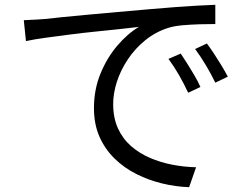

<svg xmlns="http://www.w3.org/2000/svg" viewBox="-20 -742 1040 799"><path d="M79 -658Q107 -659 130.5 -660.5Q154 -662 168 -663Q192 -666 237.5 -670.5Q283 -675 342 -680.5Q401 -686 469 -692Q537 -698 606 -704Q661 -709 710 -712.5Q759 -716 801 -718.5Q843 -721 876 -722V-642Q848 -642 812 -641Q776 -640 741 -637Q706 -634 680 -626Q627 -609 584.5 -574.5Q542 -540 512 -495Q482 -450 466.5 -402Q451 -354 451 -309Q451 -251 471 -207.5Q491 -164 525.5 -134Q560 -104 604 -85Q648 -66 697.5 -56.5Q747 -47 796 -46L767 37Q711 35 655 21.5Q599 8 548 -17.5Q497 -43 457 -82Q417 -121 394 -173Q371 -225 371 -292Q371 -370 398.5 -436.5Q426 -503 469 -553Q512 -603 558 -630Q526 -626 478.5 -621Q431 -616 377 -610.5Q323 -605 268.5 -598Q214 -591 167 -584.5Q120 -578 88 -571ZM732 -519Q743 -503 758.5 -478.5Q774 -454 789 -428.5Q804 -403 814 -380L763 -356Q746 -393 725 -429.5Q704 -466 681 -497ZM841 -561Q853 -545 869 -521Q885 -497 900.5 -471.5Q916 -446 928 -423L876 -398Q858 -435 836.5 -471Q815 -507 792 -538Z"/></svg>

Font: Noto Sans SC Thin
Style: Regular
Weight: 400
Version: Version 2.004-H2;hotconv 1.0.118;makeotfexe 2.5.65603